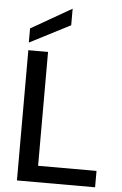

<svg xmlns="http://www.w3.org/2000/svg" viewBox="-62 -985 653 1028"><g transform="rotate(5 265.0 -471.0)"><path d="M69 0V-700H175V-88H489V0ZM68 -741V-817L286 -942V-853Z"/></g></svg>

Font: Rethink Sans Medium
Style: Regular
Weight: 500
Designer: The Rethink Sans project authors (Hans Thiessen). DM Sans designed by Colophon Foundry.
Foundry: Rethink Communications LLC
Version: Version 1.001